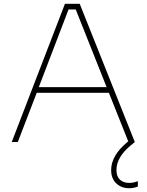

<svg xmlns="http://www.w3.org/2000/svg" viewBox="-20 -750 774 1014"><path d="M42 0 323 -730H401L692 0L669 19Q595 81 595 148Q595 182 613.5 199Q632 216 662 216Q684 216 708 207V235Q687 244 662 244Q621 244 594 218.5Q567 193 567 148Q567 71 654 -1L657 -4L555 -260H174L74 0ZM185 -290H543L380 -700H342Z"/></svg>

Font: Sora Thin
Style: Regular
Weight: 32
Designer: Jonathan Barnbrook, Julián Moncada
Foundry: Barnbrook Fonts
Version: Version 2.000